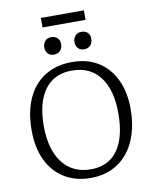

<svg xmlns="http://www.w3.org/2000/svg" viewBox="-107 -1101 959 1195"><g transform="rotate(-10 372.0 -503.5)"><path d="M371 14Q273 14 202.5 -30Q132 -74 94.5 -153.5Q57 -233 57 -340Q57 -458 95 -542Q133 -626 205 -671.5Q277 -717 378 -717Q474 -717 543 -674Q612 -631 649.5 -552Q687 -473 687 -366Q687 -280 665 -209.5Q643 -139 601.5 -89Q560 -39 501.5 -12.5Q443 14 371 14ZM379 -39Q435 -39 477.5 -59.5Q520 -80 549 -120.5Q578 -161 592.5 -219.5Q607 -278 607 -353Q607 -427 591.5 -484.5Q576 -542 545.5 -582.5Q515 -623 470.5 -644Q426 -665 367 -665Q311 -665 268 -644.5Q225 -624 195.5 -584Q166 -544 151 -486.5Q136 -429 136 -355Q136 -282 152 -223.5Q168 -165 199.5 -123.5Q231 -82 276 -60.5Q321 -39 379 -39ZM468 -782Q443 -782 429 -797Q415 -812 415 -836Q415 -860 429 -876Q443 -892 468 -892Q494 -892 508 -877.5Q522 -863 522 -839Q522 -815 507.5 -798.5Q493 -782 468 -782ZM276 -782Q252 -782 238 -797Q224 -812 224 -836Q224 -860 238 -876Q252 -892 277 -892Q302 -892 316.5 -877.5Q331 -863 331 -839Q331 -815 316.5 -798.5Q302 -782 276 -782ZM235 -961V-1021H507V-961Z"/></g></svg>

Font: Literata 18pt Light
Style: Regular
Weight: 300
Designer: Latin by Veronika Burian and Jose Scaglione. Greek by Irene Vlachou. Cyrillic by Vera Evstafieva.
Foundry: TypeTogether
Version: Version 3.103;gftools[0.9.29]